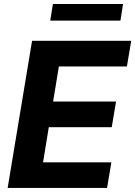

<svg xmlns="http://www.w3.org/2000/svg" viewBox="-20 -929 669 949"><path d="M17.8 0H509.2L530.5 -126.8H192.8L221.2 -300.4H532.3L553.6 -427.2H242.5L271 -600.5H607.2L628.6 -727.3H138.5ZM228.3 -827.1H575.3L588.1 -909.1H241.5Z"/></svg>

Font: Magic Ui Pro
Style: Bold Italic
Weight: 700
Italic angle: -9.39999°
Designer: Stefan Endress, Andreas Faust
Version: Version 1.000;FEAKit 1.0